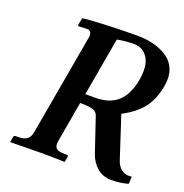

<svg xmlns="http://www.w3.org/2000/svg" viewBox="-120 -762 839 876"><g transform="rotate(20 299.0 -324.0)"><path d="M478 -467.8Q490.2 -538.6 466.8 -575.7Q443.4 -612.8 397.9 -612.8Q356 -612.8 317.9 -605L268.1 -321.8H315.9Q385.7 -321.8 425 -357.4Q464.4 -393.1 478 -467.8ZM595.2 -481.9Q582.5 -410.2 547.9 -367.4Q513.2 -324.7 453.1 -293.9L517.1 -98.1Q536.1 -32.7 596.2 -40L594.2 -4.9Q557.1 5.9 513.2 5.9Q472.7 5.9 444.6 -17.6Q416.5 -41 402.8 -79.1L346.2 -247.1Q339.8 -264.6 320.3 -270.3Q300.8 -275.9 259.8 -275.9L225.1 -77.1Q221.2 -53.7 231.4 -43.5Q241.7 -33.2 270 -33.2H284.2Q291.5 -33.2 290 -23.9L286.1 -1L284.2 1Q212.9 -1 174.8 -1L22 1L21 -1L24.9 -23.9Q26.4 -33.2 34.2 -33.2H47.9Q76.2 -33.2 90.1 -44.2Q104 -55.2 107.9 -77.1L192.9 -559.1Q198.2 -580.1 193.8 -592Q189.5 -604 171.9 -604H166L136.2 -602.1Q127.9 -602.1 129.9 -608.9L136.2 -642.1Q152.8 -646 236.3 -649.9Q319.8 -653.8 399.9 -653.8Q444.8 -653.8 482.4 -643.8Q520 -633.8 548.8 -613.8Q577.6 -593.8 590.3 -559.8Q603 -525.9 595.2 -481.9Z"/></g></svg>

Font: Linux Libertine
Style: Bold Italic
Weight: 700
Italic angle: -11.5°
Designer: Philipp H. Poll
Foundry: Philipp H. Poll
Version: Version 4.0.5